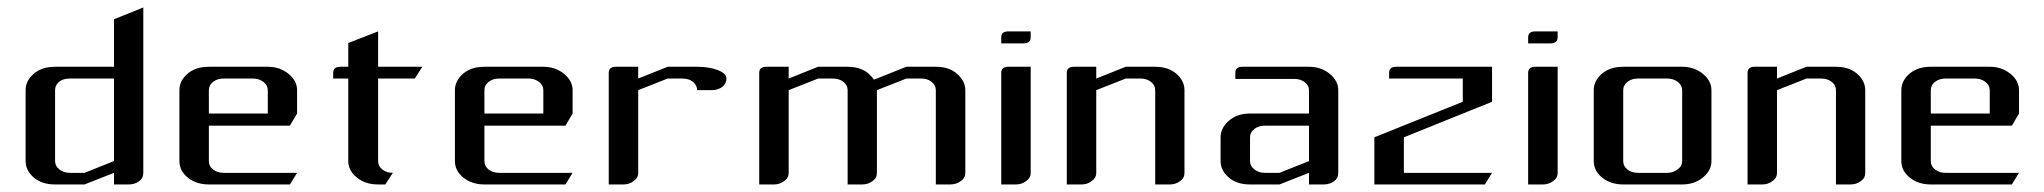

<svg xmlns="http://www.w3.org/2000/svg" viewBox="-20 -489 5420 509"><path d="M47.9 -62V-250Q47.9 -274.9 69.8 -293.9Q91.3 -312 126 -312H282.2V-438L359.9 -469.2V-30.8Q359.9 -16.6 349.1 -8.8Q337.4 0 320.8 0H282.2V-30.8L204.1 0H126Q91.3 0 69.8 -18.1Q47.9 -37.1 47.9 -62ZM126 -62Q126 -48.8 137.2 -40Q148.9 -30.8 165 -30.8H204.1L282.2 -62V-280.8H165Q147.5 -280.8 137.2 -272.5Q126 -263.7 126 -250Z M455.6 -62V-250Q455.6 -274.9 477.5 -293.9Q499 -312 533.7 -312H689.9Q721.7 -312 744.6 -293.5Q767.6 -274.9 767.6 -250V-188L748.5 -155.8H533.7V-62Q533.7 -48.3 544.9 -39.6Q556.2 -30.8 572.8 -30.8H767.6L748.5 0H533.7Q500.5 0 478 -18.1Q455.6 -36.1 455.6 -62ZM533.7 -188H689.9V-250Q689.9 -263.2 678.2 -272Q666.5 -280.8 650.9 -280.8H572.8Q556.2 -280.8 544.9 -272Q533.7 -263.2 533.7 -250Z M863.3 -280.8V-295.9Q863.3 -312 882.3 -312H903.3V-375L982.4 -405.8V-312H1099.6L1079.6 -280.8H982.4V-62Q982.4 -48.3 993.7 -39.6Q1004.9 -30.8 1021.5 -30.8L1001.5 0H982.4Q948.7 0 926.3 -18.1Q903.3 -36.6 903.3 -62V-280.8Z M1186 -62V-250Q1186 -274.9 1208 -293.9Q1229.5 -312 1264.2 -312H1420.4Q1452.1 -312 1475.1 -293.5Q1498 -274.9 1498 -250V-188L1479 -155.8H1264.2V-62Q1264.2 -48.3 1275.4 -39.6Q1286.6 -30.8 1303.2 -30.8H1498L1479 0H1264.2Q1231 0 1208.5 -18.1Q1186 -36.1 1186 -62ZM1264.2 -188H1420.4V-250Q1420.4 -263.2 1408.7 -272Q1397 -280.8 1381.3 -280.8H1303.2Q1286.6 -280.8 1275.4 -272Q1264.2 -263.2 1264.2 -250Z M1593.8 0V-295.9Q1593.8 -312 1612.8 -312H1671.9V-280.8L1750 -312H1828.1Q1859.9 -312 1882.8 -303.2Q1905.8 -294.4 1905.8 -280.8Q1905.8 -267.6 1895 -258.8Q1883.3 -250 1866.7 -250H1828.1Q1828.1 -263.2 1816.9 -272Q1806.6 -280.8 1789.1 -280.8H1750L1671.9 -250V-30.8Q1671.9 -17.1 1659.7 -8.8Q1647.9 0 1632.8 0Z M1992.7 0V-295.9Q1992.7 -312 2011.7 -312H2070.8V-280.8L2148.9 -312H2227.1Q2261.2 -312 2282.7 -293.9Q2292 -285.2 2296.9 -277.8L2382.8 -312H2460.9Q2495.6 -312 2516.6 -293.9Q2539.1 -274.4 2539.1 -250V-30.8Q2539.1 -17.1 2526.9 -8.8Q2515.1 0 2499 0H2460.9V-250Q2460.9 -263.2 2449.7 -272Q2439 -280.8 2421.9 -280.8H2382.8L2304.7 -250V-30.8Q2304.7 -16.6 2293 -8.8Q2281.2 0 2265.6 0H2227.1V-250Q2227.1 -263.2 2215.8 -272Q2204.6 -280.8 2188 -280.8H2148.9L2070.8 -250V-30.8Q2070.8 -17.1 2058.6 -8.8Q2046.9 0 2031.7 0Z M2634.3 -374V-390.1Q2634.3 -405.8 2653.3 -405.8H2712.4V-390.1Q2712.4 -374 2693.4 -374ZM2634.3 0V-295.9Q2634.3 -312 2653.3 -312H2712.4V-30.8Q2712.4 -17.1 2700.2 -8.8Q2688.5 0 2673.3 0Z M2808.1 0V-295.9Q2808.1 -312 2827.1 -312H2886.2V-280.8L2964.4 -312H3042.5Q3076.7 -312 3098.1 -293.9Q3120.1 -274.9 3120.1 -250V-30.8Q3120.1 -16.6 3108.4 -8.8Q3096.7 0 3081.1 0H3042.5V-250Q3042.5 -263.2 3031.2 -272Q3020 -280.8 3003.4 -280.8H2964.4L2886.2 -250V-30.8Q2886.2 -17.1 2874 -8.8Q2862.3 0 2847.2 0Z M3215.8 -62V-125Q3215.8 -149.9 3237.8 -168.9Q3259.8 -188 3293.9 -188H3450.2V-250Q3450.2 -262.7 3438.5 -271.5Q3427.2 -279.8 3411.1 -279.8H3254.9V-295.9Q3254.9 -312 3273.9 -312H3450.2Q3481.9 -312 3504.9 -293.5Q3527.8 -274.9 3527.8 -250V-30.8Q3527.8 -16.6 3517.1 -8.8Q3505.4 0 3488.8 0H3450.2V-30.8L3372.1 0H3293.9Q3259.3 0 3237.8 -18.1Q3215.8 -37.1 3215.8 -62ZM3293.9 -62Q3293.9 -48.8 3305.2 -40Q3316.9 -30.8 3333 -30.8H3372.1L3450.2 -62V-155.8H3333Q3316.4 -155.8 3305.2 -147Q3293.9 -138.2 3293.9 -125Z M3623.5 0V-125L3857.9 -219.2V-280.8H3662.6V-295.9Q3662.6 -312 3681.6 -312H3935.5V-219.2L3701.7 -125V-30.8H3935.5L3916.5 0Z M4031.2 -374V-390.1Q4031.2 -405.8 4050.3 -405.8H4109.4V-390.1Q4109.4 -374 4090.3 -374ZM4031.2 0V-295.9Q4031.2 -312 4050.3 -312H4109.4V-30.8Q4109.4 -17.1 4097.2 -8.8Q4085.4 0 4070.3 0Z M4205.1 -62V-250Q4205.1 -274.9 4227.1 -293.9Q4248.5 -312 4283.2 -312H4439.5Q4471.2 -312 4494.1 -293.5Q4517.1 -274.9 4517.1 -250V-62Q4517.1 -36.6 4494.1 -18.1Q4471.7 0 4439.5 0H4283.2Q4250 0 4227.5 -18.1Q4205.1 -36.1 4205.1 -62ZM4283.2 -62Q4283.2 -48.3 4294.4 -39.6Q4305.7 -30.8 4322.3 -30.8H4400.4Q4415.5 -30.8 4427.2 -40Q4439.5 -48.3 4439.5 -62V-250Q4439.5 -263.2 4427.7 -272Q4416 -280.8 4400.4 -280.8H4322.3Q4305.7 -280.8 4294.4 -272Q4283.2 -263.2 4283.2 -250Z M4612.8 0V-295.9Q4612.8 -312 4631.8 -312H4690.9V-280.8L4769 -312H4847.2Q4881.3 -312 4902.8 -293.9Q4924.8 -274.9 4924.8 -250V-30.8Q4924.8 -16.6 4913.1 -8.8Q4901.4 0 4885.7 0H4847.2V-250Q4847.2 -263.2 4835.9 -272Q4824.7 -280.8 4808.1 -280.8H4769L4690.9 -250V-30.8Q4690.9 -17.1 4678.7 -8.8Q4667 0 4651.9 0Z M5020.5 -62V-250Q5020.5 -274.9 5042.5 -293.9Q5064 -312 5098.6 -312H5254.9Q5286.6 -312 5309.6 -293.5Q5332.5 -274.9 5332.5 -250V-188L5313.5 -155.8H5098.6V-62Q5098.6 -48.3 5109.9 -39.6Q5121.1 -30.8 5137.7 -30.8H5332.5L5313.5 0H5098.6Q5065.4 0 5043 -18.1Q5020.5 -36.1 5020.5 -62ZM5098.6 -188H5254.9V-250Q5254.9 -263.2 5243.2 -272Q5231.4 -280.8 5215.8 -280.8H5137.7Q5121.1 -280.8 5109.9 -272Q5098.6 -263.2 5098.6 -250Z"/></svg>

Font: Hhenum
Style: Regular
Weight: 400
Designer: T. Christopher White
Version: Version 1.0